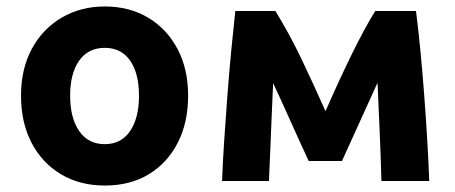

<svg xmlns="http://www.w3.org/2000/svg" viewBox="-20 -560 1408 594"><path d="M304 14Q227 14 168.5 -21Q110 -56 77.5 -118.5Q45 -181 45 -264Q45 -347 78.5 -409Q112 -471 171 -505.5Q230 -540 304 -540Q380 -540 438 -505.5Q496 -471 529 -409Q562 -347 562 -264Q562 -181 530 -118.5Q498 -56 440.5 -21Q383 14 304 14ZM304 -114Q355 -114 382.5 -154.5Q410 -195 410 -264Q410 -333 382.5 -372.5Q355 -412 304 -412Q253 -412 225 -372.5Q197 -333 197 -264Q197 -195 225 -154.5Q253 -114 304 -114Z M667 0Q669 -55 673.5 -123.5Q678 -192 683.5 -264.5Q689 -337 695.5 -404.5Q702 -472 708 -526H832Q875 -456 911 -381Q947 -306 987 -216Q1029 -312 1069 -393.5Q1109 -475 1141 -526H1267Q1274 -472 1280.5 -404.5Q1287 -337 1292.5 -264.5Q1298 -192 1302 -123.5Q1306 -55 1308 0H1160Q1158 -78 1154.5 -155Q1151 -232 1148 -304Q1120 -243 1093 -183Q1066 -123 1038 -62H935Q907 -122 880 -182.5Q853 -243 825 -303Q823 -257 820.5 -200.5Q818 -144 816 -90.5Q814 -37 812 0Z"/></svg>

Font: Ubuntu Sans ExtraBold
Style: Regular
Weight: 800
Designer: Dalton Maag Ltd
Foundry: Dalton Maag Ltd
Version: Version 1.006; ttfautohint (v1.8.4.7-5d5b)